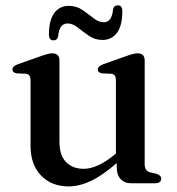

<svg xmlns="http://www.w3.org/2000/svg" viewBox="-20 -672 650 704"><path d="M92 -136.5V-378.5Q92 -399.5 75.5 -401.5L42 -403Q25.5 -405.5 25.5 -417.5Q25.5 -429 45.5 -436.5L128 -465.5Q157.5 -476.5 171 -476.5Q198 -476.5 198 -450V-152.5Q198 -102.5 222.2 -77.8Q246.5 -53 287 -53Q311.5 -53 340.2 -66Q369 -79 402 -106.5L405 -109V-378.5Q405 -399.5 388.5 -401.5L354.5 -403Q338.5 -405.5 338.5 -417.5Q338.5 -429 358.5 -436.5L440.5 -465.5Q471 -476.5 484.5 -476.5Q510.5 -476.5 510.5 -450V-70Q510.5 -45 530.5 -40L553 -35Q571 -29.5 571 -17Q571 0 547.5 0H460.5Q436.5 0 422.2 -15.5Q408 -31 408 -59V-74Q353.5 -27 311.8 -7.8Q270 11.5 231.5 11.5Q169 11.5 130.5 -28.5Q92 -68.5 92 -136.5ZM356 -525.5Q328 -525.5 306 -540.8Q284 -556 265.2 -571Q246.5 -586 227.5 -586Q197.5 -586 193 -538.5Q190 -524 176 -524Q159.5 -524 159.5 -546Q159.5 -598 179 -624.2Q198.5 -650.5 232 -650.5Q260.5 -650.5 282.2 -635.5Q304 -620.5 322.8 -605.5Q341.5 -590.5 360.5 -590.5Q390.5 -590.5 394.5 -638Q398 -652.5 412 -652.5Q428.5 -652.5 428.5 -630.5Q428.5 -578 409 -551.8Q389.5 -525.5 356 -525.5Z"/></svg>

Font: Fraunces 9pt S000
Style: Regular
Weight: 400
Version: Version 1.000; ttfautohint (v1.8.3)